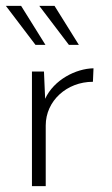

<svg xmlns="http://www.w3.org/2000/svg" viewBox="-20 -635 382 655"><path d="M135 -482 52 -615H0L101 -482ZM249 -482 166 -615H114L215 -482ZM134 -298 130 -391H89V0H136V-207C136 -291 208 -356 297 -356L299 -402C239 -401 164 -363 134 -298Z"/></svg>

Font: Sulaf Light
Style: Regular
Weight: 300
Designer: Bandar Raffah (Arabic) and Santiago Orozco (Latin)
Foundry: Caramella and Typemade
Version: Version 1.005;PS 001.005;hotconv 1.0.88;makeotf.lib2.5.64775